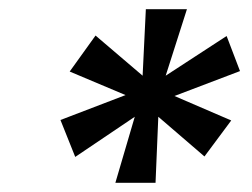

<svg xmlns="http://www.w3.org/2000/svg" viewBox="-20 -756 546 416"><path d="M230 -360 272 -503 143 -416 111 -496 252 -550 131 -601 187 -679 289 -592 296 -736H385L339 -592L471 -678L500 -602L358 -548L481 -495L423 -417L323 -503L317 -360Z"/></svg>

Font: DM Sans 12pt SemiBold
Style: Italic
Weight: 600
Italic angle: -10°
Version: Version 4.004;gftools[0.9.30]